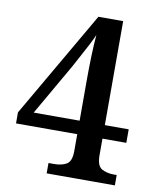

<svg xmlns="http://www.w3.org/2000/svg" viewBox="-81 -777 681 840"><g transform="rotate(10 259.5 -357.0)"><path d="M184 0V-46H210Q242 -46 264 -58.5Q286 -71 286 -118V-192H14V-241L288 -714H398V-252H504V-192H398V-118Q398 -71 420.5 -58.5Q443 -46 475 -46H487V0ZM82 -252H286V-435Q286 -479 287.5 -533Q289 -587 293 -634Q286 -617 271 -588Q256 -559 239.5 -529Q223 -499 213 -480Z"/></g></svg>

Font: Noto Serif Bengali SemiCondensed SemiBold
Style: Regular
Weight: 600
Width: 4
Designer: Juan Bruce, Universal Thirst, Indian Type Foundry and the Monotype Design Team.
Foundry: Monotype Imaging Inc.
Version: Version 2.003; ttfautohint (v1.8.4.7-5d5b)